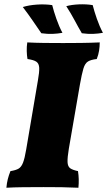

<svg xmlns="http://www.w3.org/2000/svg" viewBox="-20 -878 503 901"><path d="M158 -501Q165 -540 164 -560Q163 -580 150.5 -588.5Q138 -597 109 -601Q106 -618 105.5 -638.5Q105 -659 108 -679Q145 -677 186.5 -676.5Q228 -676 276 -676Q315 -676 359.5 -676.5Q404 -677 448 -679Q448 -660 445 -640.5Q442 -621 434 -601Q407 -598 393 -589.5Q379 -581 371.5 -556.5Q364 -532 355 -481L303 -180Q296 -138 297 -117Q298 -96 310 -88Q322 -80 346 -75Q349 -56 349.5 -37Q350 -18 348 3Q305 1 269.5 0.5Q234 0 185 0Q130 0 87.5 0.5Q45 1 10 3Q12 -19 16.5 -37Q21 -55 29 -75Q54 -79 67 -86.5Q80 -94 88 -114.5Q96 -135 103 -177ZM364 -722Q347 -751 330 -783Q313 -815 291 -849Q316 -856 350.5 -857.5Q385 -859 415 -854Q422 -826 434.5 -790Q447 -754 463 -724Q441 -720 417 -719Q393 -718 364 -722ZM174 -722Q154 -751 133.5 -781Q113 -811 87 -845Q116 -854 154 -856.5Q192 -859 225 -854Q232 -826 244.5 -790Q257 -754 273 -724Q251 -720 227 -719Q203 -718 174 -722Z"/></svg>

Font: Vollkorn Black
Style: Italic
Weight: 900
Italic angle: -11°
Designer: Friedrich Althausen
Foundry: Friedrich Althausen
Version: Version 5.000; ttfautohint (v1.8.3)